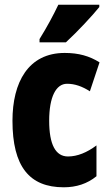

<svg xmlns="http://www.w3.org/2000/svg" viewBox="-20 -786 466 816"><path d="M402 -756V-766H228C207 -722 181 -673 148 -620V-606H260C310 -652 374 -721 402 -756ZM251 10C304 10 351 -5 390 -37V-168C350 -138 309 -121 269 -121C216 -121 189 -172 189 -273C189 -374 218 -430 265 -430C298 -430 329 -419 362 -398L403 -521C360 -548 314 -561 255 -561C100 -561 33 -436 33 -273C33 -78 105 10 251 10Z"/></svg>

Font: Noto Sans Bengali ExtraCondensed ExtraBold
Style: Regular
Weight: 800
Width: 2
Designer: Joana Ranito - Universal Thirst; Jelle Bosma - Monotype Design Team
Foundry: Universal Thirst ehf.
Version: Version 3.000